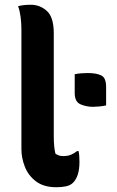

<svg xmlns="http://www.w3.org/2000/svg" viewBox="-20 -777 490 807"><path d="M70 -654Q70 -680 66.5 -706.5Q63 -733 56 -751Q77 -757 110 -757Q148 -757 177 -731Q206 -705 206 -637V-205Q206 -158 213 -131Q219 -127 226.5 -124Q234 -121 245 -121Q265 -121 278 -126.5Q291 -132 304 -142H310Q314 -126 314 -98Q314 -65 307 -43.5Q300 -22 287 -9Q276 2 258 6Q240 10 217 10Q164 10 131.5 -14.5Q99 -39 84.5 -76Q70 -113 70 -150ZM426 -334Q413 -331 397.5 -329.5Q382 -328 371 -328Q343 -328 318.5 -338.5Q294 -349 294 -386V-465Q307 -468 323.5 -469Q340 -470 349 -470Q385 -470 405.5 -460Q426 -450 426 -412Z"/></svg>

Font: Recursive Sn Csl St
Style: Bold
Weight: 700
Version: Version 1.079;hotconv 1.0.112;makeotfexe 2.5.65598; ttfautoh